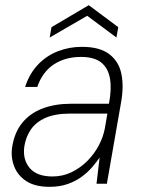

<svg xmlns="http://www.w3.org/2000/svg" viewBox="-20 -710 550 742"><path d="M171 12Q116 12 82.5 -9.5Q49 -31 35 -66.5Q21 -102 27 -142Q36 -199 66.5 -236Q97 -273 145 -291Q193 -309 253 -309H401Q412 -366 405 -406.5Q398 -447 371 -468.5Q344 -490 293 -490Q232 -490 188 -461Q144 -432 124 -374H77Q94 -426 127 -460.5Q160 -495 204 -512Q248 -529 296 -529Q365 -529 402 -501Q439 -473 449 -425Q459 -377 448 -315L393 0H353L365 -101Q354 -85 337 -65Q320 -45 296.5 -27.5Q273 -10 242 1Q211 12 171 12ZM183 -28Q223 -28 257.5 -45Q292 -62 318.5 -89Q345 -116 362 -148.5Q379 -181 385 -213L395 -271H251Q194 -271 157 -255Q120 -239 100 -210.5Q80 -182 74 -144Q67 -94 94.5 -61Q122 -28 183 -28ZM172 -565 179 -605 323 -690 437 -605 430 -565 317 -649Z"/></svg>

Font: DM Sans 11pt ExtraLight
Style: Italic
Weight: 250
Italic angle: -10°
Version: Version 4.004;gftools[0.9.30]